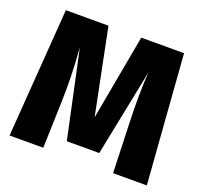

<svg xmlns="http://www.w3.org/2000/svg" viewBox="-121 -835 1030 974"><g transform="rotate(20 394.5 -347.5)"><path d="M713 -695 765 0H583L574 -259Q568 -438 577 -543L482 -72H307L206 -543Q218 -394 214 -259L206 0H24L75 -695H305L398 -234L482 -695Z"/></g></svg>

Font: FiraGO ExtraBold
Style: Regular
Weight: 800
Designer: bBox Type
Foundry: bBox Type GmbH
Version: Version 1.001;PS 001.001;hotconv 1.0.88;makeotf.lib2.5.64775